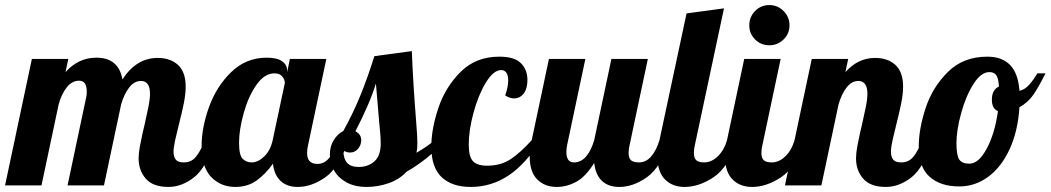

<svg xmlns="http://www.w3.org/2000/svg" viewBox="-58 -733 4153 759"><path d="M490 -107Q490 -128 495 -154.5Q500 -181 505.5 -206Q511 -231 513 -238Q521 -273 528 -307Q535 -341 535 -362Q535 -413 499 -413Q473 -413 453 -387.5Q433 -362 421 -321L353 0H209L282 -345Q285 -357 285 -370Q285 -414 255 -414Q227 -414 206.5 -388.5Q186 -363 174 -321L106 0H-38L68 -500H212L201 -448Q252 -505 323 -505Q411 -505 426 -419Q481 -504 565 -504Q616 -504 646 -476Q676 -448 676 -391Q676 -362 669 -326.5Q662 -291 649 -240Q641 -209 634.5 -179.5Q628 -150 628 -133Q628 -113 637 -102Q646 -91 668 -91Q698 -91 716 -112.5Q734 -134 752 -179H794Q757 -69 708.5 -31.5Q660 6 608 6Q547 6 518.5 -26.5Q490 -59 490 -107Z M739 -155Q739 -229 768.5 -310.5Q798 -392 856.5 -448.5Q915 -505 996 -505Q1037 -505 1057 -491Q1077 -477 1077 -454V-447L1088 -500H1232L1160 -160Q1156 -145 1156 -128Q1156 -85 1197 -85Q1225 -85 1245.5 -111Q1266 -137 1278 -179H1320Q1283 -71 1228.5 -32.5Q1174 6 1119 6Q1077 6 1051.5 -17.5Q1026 -41 1021 -86Q992 -45 956.5 -19.5Q921 6 872 6Q815 6 777 -33Q739 -72 739 -155ZM1020 -179 1068 -405Q1068 -418 1058 -430.5Q1048 -443 1027 -443Q987 -443 955 -396.5Q923 -350 905 -284.5Q887 -219 887 -169Q887 -119 901.5 -105Q916 -91 937 -91Q962 -91 986.5 -114.5Q1011 -138 1020 -179Z M1246 -122Q1246 -155 1261.5 -179.5Q1277 -204 1299 -215Q1338 -285 1367 -356.5Q1396 -428 1422 -511L1570 -531Q1575 -403 1587 -254Q1592 -194 1592 -167Q1592 -144 1588 -129Q1635 -156 1660 -179H1702Q1638 -105 1549 -54Q1520 -23 1477.5 -8.5Q1435 6 1392 6Q1344 6 1311 -12.5Q1278 -31 1262 -60.5Q1246 -90 1246 -122ZM1447 -166Q1447 -196 1441 -250Q1431 -364 1428 -403Q1404 -324 1347 -214Q1370 -202 1370 -179Q1370 -160 1357.5 -145Q1345 -130 1326 -130Q1305 -130 1299 -143Q1299 -107 1313.5 -90Q1328 -73 1360 -73Q1397 -73 1422 -95Q1447 -117 1447 -166Z M1647 -153Q1647 -222 1674.5 -305Q1702 -388 1762.5 -448.5Q1823 -509 1916 -509Q1976 -509 2001.5 -483Q2027 -457 2027 -417Q2027 -382 2012 -363Q1997 -344 1974 -344Q1957 -344 1939 -356Q1951 -389 1951 -415Q1951 -434 1944 -445Q1937 -456 1923 -456Q1893 -456 1863 -407Q1833 -358 1814 -288Q1795 -218 1795 -162Q1795 -113 1812 -95.5Q1829 -78 1867 -78Q1921 -78 1959.5 -103Q1998 -128 2044 -179H2078Q1967 6 1803 6Q1729 6 1688 -32.5Q1647 -71 1647 -153Z M2036 -114Q2036 -139 2044 -179L2112 -500H2256L2184 -160Q2181 -145 2181 -132Q2181 -91 2211 -91Q2239 -91 2259 -114.5Q2279 -138 2291 -179L2359 -500H2503L2431 -160Q2427 -145 2427 -128Q2427 -108 2436.5 -99.5Q2446 -91 2468 -91Q2496 -91 2516.5 -115Q2537 -139 2549 -179H2591Q2554 -71 2499.5 -32.5Q2445 6 2390 6Q2347 6 2321.5 -18Q2296 -42 2291 -89Q2257 -34 2219.5 -14Q2182 6 2143 6Q2095 6 2065.5 -24Q2036 -54 2036 -114Z M2541 -114Q2541 -139 2549 -179L2656 -680L2804 -700L2689 -160Q2685 -145 2685 -128Q2685 -108 2694.5 -99.5Q2704 -91 2726 -91Q2755 -91 2780 -115.5Q2805 -140 2816 -179H2858Q2821 -71 2763 -32.5Q2705 6 2648 6Q2600 6 2570.5 -24Q2541 -54 2541 -114Z M2904 -633Q2904 -666 2927 -689.5Q2950 -713 2983 -713Q3016 -713 3039.5 -689.5Q3063 -666 3063 -633Q3063 -600 3039.5 -577Q3016 -554 2983 -554Q2950 -554 2927 -577Q2904 -600 2904 -633ZM2808 -114Q2808 -139 2816 -179L2884 -500H3028L2956 -160Q2952 -145 2952 -128Q2952 -108 2961.5 -99.5Q2971 -91 2993 -91Q3022 -91 3047 -115.5Q3072 -140 3083 -179H3125Q3088 -71 3030 -32.5Q2972 6 2915 6Q2867 6 2837.5 -24Q2808 -54 2808 -114Z M3326 -107Q3326 -128 3331 -154.5Q3336 -181 3341.5 -206Q3347 -231 3349 -238Q3357 -273 3364 -307Q3371 -341 3371 -362Q3371 -413 3335 -413Q3309 -413 3289 -387.5Q3269 -362 3257 -321L3189 0H3045L3151 -500H3295L3284 -448Q3334 -504 3401 -504Q3452 -504 3482 -476Q3512 -448 3512 -391Q3512 -362 3505 -326.5Q3498 -291 3485 -240Q3477 -209 3470.5 -179.5Q3464 -150 3464 -133Q3464 -113 3473 -102Q3482 -91 3504 -91Q3534 -91 3552 -112.5Q3570 -134 3588 -179H3630Q3593 -69 3544.5 -31.5Q3496 6 3444 6Q3383 6 3354.5 -26.5Q3326 -59 3326 -107Z M3574 -154Q3574 -223 3601 -305.5Q3628 -388 3689 -448.5Q3750 -509 3845 -509Q3963 -509 3972 -374Q3994 -379 4011 -398.5Q4028 -418 4043 -443H4075Q4048 -389 4027 -358.5Q4006 -328 3972 -309Q3966 -215 3933.5 -144Q3901 -73 3849 -34.5Q3797 4 3734 4Q3660 4 3617 -34Q3574 -72 3574 -154ZM3887 -294Q3863 -303 3863 -339Q3863 -378 3891 -391Q3889 -423 3880.5 -435.5Q3872 -448 3853 -448Q3820 -448 3790 -400.5Q3760 -353 3741.5 -285.5Q3723 -218 3723 -167Q3723 -119 3734 -102.5Q3745 -86 3774 -86Q3811 -86 3843 -146Q3875 -206 3887 -294Z"/></svg>

Font: Lobster
Style: Regular
Weight: 400
Designer: Impallari Type
Foundry: Impallari Type
Version: Version 2.100